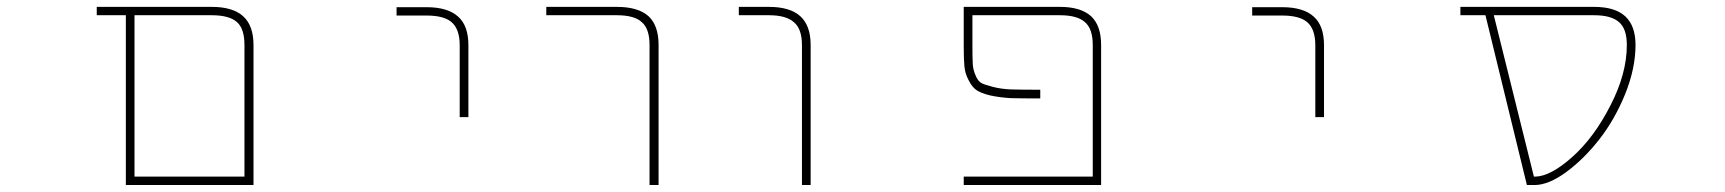

<svg xmlns="http://www.w3.org/2000/svg" viewBox="-20 -564 5040 561"><path d="M347.7 -23.4V-519.5H262.7V-543.9H598.6Q660.2 -543.9 690.4 -516.6Q720.7 -489.3 720.7 -432.6V-23.4ZM373 -47.9H694.3V-432.6Q694.3 -479.5 672.9 -499Q650.4 -519.5 598.6 -519.5H373Z M1323.2 -221.7V-431.6Q1323.2 -478.5 1299.8 -499Q1277.3 -518.6 1226.6 -518.6H1138.7V-543H1226.6Q1288.1 -543 1318.4 -515.6Q1348.6 -489.3 1348.6 -431.6V-221.7Z M1877.9 -23.4V-432.6Q1877.9 -479.5 1855.5 -499Q1834 -519.5 1782.2 -519.5H1576.2V-543.9H1782.2Q1844.7 -543.9 1875 -516.6Q1904.3 -489.3 1904.3 -432.6V-23.4Z M2323.2 -23.4V-432.6Q2323.2 -479.5 2299.8 -499Q2277.3 -519.5 2226.6 -519.5H2138.7V-543.9H2226.6Q2288.1 -543.9 2318.4 -516.6Q2348.6 -489.3 2348.6 -432.6V-23.4Z M2795.9 -23.4V-47.9H3172.9V-432.6Q3172.9 -479.5 3150.4 -499Q3127.9 -519.5 3077.1 -519.5H2821.3V-427.7Q2821.3 -393.6 2822.3 -377Q2823.2 -360.4 2830.1 -344.7Q2836.9 -327.1 2847.7 -321.3Q2856.4 -316.4 2881.3 -310.1Q2906.2 -303.7 2934.6 -302.7Q2961.9 -301.8 3019.5 -301.8V-276.4Q2962.9 -276.4 2931.6 -277.3Q2900.4 -279.3 2873 -285.2Q2845.7 -292 2833 -300.8Q2820.3 -309.6 2810.5 -329.1Q2799.8 -348.6 2797.9 -370.1Q2795.9 -391.6 2795.9 -427.7V-543.9H3077.1Q3137.7 -543.9 3168 -516.6Q3197.3 -489.3 3197.3 -432.6V-23.4Z M3823.2 -221.7V-431.6Q3823.2 -478.5 3799.8 -499Q3777.3 -518.6 3726.6 -518.6H3638.7V-543H3726.6Q3788.1 -543 3818.4 -515.6Q3848.6 -489.3 3848.6 -431.6V-221.7Z M4441.4 -23.4 4320.3 -519.5H4247.1V-543.9H4637.7Q4699.2 -543.9 4729 -516.1Q4758.8 -488.3 4758.8 -432.6Q4758.8 -364.3 4728.5 -289.1Q4698.2 -214.8 4653.3 -157.2Q4608.4 -99.6 4556.6 -61.5Q4504.9 -23.4 4463.9 -23.4ZM4461.9 -47.9H4465.8Q4510.7 -48.8 4574.2 -105.5Q4637.7 -162.1 4685.5 -255.9Q4733.4 -348.6 4733.4 -432.6Q4733.4 -479.5 4710.9 -499Q4688.5 -519.5 4637.7 -519.5H4344.7Z"/></svg>

Font: Mgen+ 1mn thin
Style: Regular
Weight: 100
Designer: [Source Han Sans]
Ryoko NISHIZUKA  (kana & ideographs); Paul D. Hunt (Latin, Greek & Cyrillic); Wenlong ZHANG  (bopomofo
Version: Version 1.059.20150602